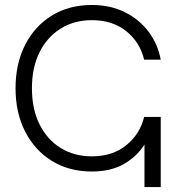

<svg xmlns="http://www.w3.org/2000/svg" viewBox="-20 -758 719 778"><path d="M352.1 -63Q260.3 -63 190.7 -105.7Q121.1 -148.4 82 -224.6Q43 -300.8 43 -400.4Q43 -500 81.8 -576.2Q120.6 -652.3 190.2 -695.1Q259.8 -737.8 352.1 -737.8Q427.7 -737.8 486.6 -708.3Q545.4 -678.7 582.8 -628.4Q620.1 -578.1 631.3 -516.1H564Q547.9 -585.9 492.2 -631.1Q436.5 -676.3 352.1 -676.3Q280.8 -676.3 226.1 -642.3Q171.4 -608.4 140.4 -546.6Q109.4 -484.9 109.4 -400.4Q109.4 -315.4 140.4 -253.7Q171.4 -191.9 226.1 -158.2Q280.8 -124.5 352.1 -124.5Q437 -124.5 492.4 -170.2Q547.9 -215.8 564 -284.2H631.3V0H565.4V-172.4Q534.2 -123 481.2 -93Q428.2 -63 352.1 -63Z"/></svg>

Font: Inter Display Light
Style: Regular
Weight: 300
Designer: Rasmus Andersson
Foundry: rsms
Version: Version 4.000;git-a52131595